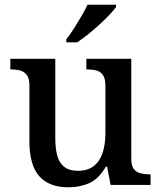

<svg xmlns="http://www.w3.org/2000/svg" viewBox="-20 -786 684 816"><path d="M270 10Q189 10 147 -37Q105 -84 105 -186V-422Q105 -452 94.5 -466.5Q84 -481 67 -486Q50 -491 27 -491H24V-536H215V-198Q215 -155 223.5 -124Q232 -93 253.5 -76.5Q275 -60 312 -60Q352 -60 378 -80Q404 -100 416 -136Q428 -172 428 -219V-421Q428 -452 417.5 -467Q407 -482 390 -486.5Q373 -491 351 -491H347V-536H538V-111Q538 -82 548.5 -68Q559 -54 577 -49.5Q595 -45 616 -45H620V0H450L435 -78H430Q400 -26 360 -8Q320 10 270 10ZM262 -619Q277 -638 293.5 -664Q310 -690 326 -717Q342 -744 352 -766H473V-756Q464 -743 445 -723Q426 -703 402 -681Q378 -659 353.5 -639.5Q329 -620 308 -606H262Z"/></svg>

Font: Noto Serif Hebrew Medium
Style: Regular
Weight: 500
Version: Version 2.003